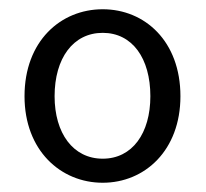

<svg xmlns="http://www.w3.org/2000/svg" viewBox="-20 -829 445 415"><path d="M202 -434C293 -434 370 -504 370 -621C370 -740 293 -809 202 -809C111 -809 33 -740 33 -621C33 -504 111 -434 202 -434ZM202 -486C138 -486 98 -541 98 -621C98 -703 138 -758 202 -758C266 -758 305 -703 305 -621C305 -541 266 -486 202 -486Z"/></svg>

Font: Noto Sans HK DemiLight
Style: Regular
Weight: 350
Designer: Ryoko NISHIZUKA 西塚涼子 (kana, bopomofo & ideographs); Paul D. Hunt (Latin, Greek & Cyrillic); Sandoll Communications 산돌커뮤니
Foundry: Adobe
Version: Version 2.004;hotconv 1.0.118;makeotfexe 2.5.65603